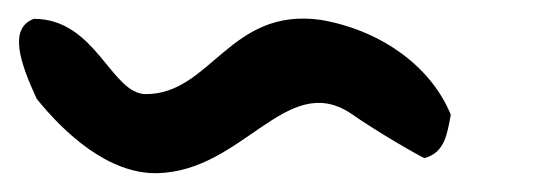

<svg xmlns="http://www.w3.org/2000/svg" viewBox="-47 -371 584 204"><path d="M432 -249C428 -229 426 -209 404 -203C399 -205 355 -230 325 -251C257 -295 211 -189 120 -187C68 -186 21 -230 -8 -266C-26 -305 -38 -341 -11 -351C55 -351 71 -271 108 -271C177 -271 197 -363 293 -350C354 -340 410 -303 432 -249Z"/></svg>

Font: Snowfall
Style: RevObl
Weight: 400
Designer: Jasper
Foundry: Cannot Into Space Fonts
Version: Version 0.9